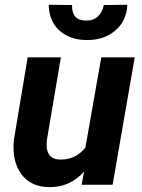

<svg xmlns="http://www.w3.org/2000/svg" viewBox="-20 -766 588 796"><path d="M328.6 -54.7Q270 11.2 183.1 9.8Q106.9 8.8 67.9 -44.9Q28.8 -98.6 37.6 -186.5L94.7 -528.3H232.4L174.3 -185.1Q172.4 -168.9 173.8 -154.8Q178.7 -106 228 -104.5Q292 -102.5 334 -153.8L399.9 -528.3H538.6L446.8 0H318.4ZM507.8 -746.1Q504.9 -678.2 456.5 -638.2Q408.2 -598.1 335.9 -600.1Q268.6 -601.1 225.8 -639.9Q183.1 -678.7 182.1 -746.1L278.8 -745.1Q276.9 -681.6 335 -680.7Q366.7 -679.7 385.7 -697.5Q404.8 -715.3 410.2 -745.1Z"/></svg>

Font: RobotoInd
Style: Bold Italic
Weight: 700
Italic angle: -12°
Designer: Google
Version: Version 2.001150; 2014